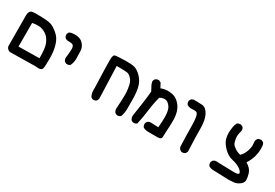

<svg xmlns="http://www.w3.org/2000/svg" viewBox="29 -1183 2941 2054"><g transform="rotate(30 1500.0 -155.5)"><path d="M35.2 -304.7Q35.2 -355.5 63.5 -369.1Q70.3 -372.1 77.1 -373Q99.6 -376 131.8 -376Q264.6 -376 308.6 -360.4Q341.8 -349.6 391.6 -308.6Q443.4 -266.6 464.8 -194.8Q486.3 -123 486.3 -32.2Q486.3 67.4 478.5 93.8Q470.7 117.2 429.7 117.2Q415 117.2 396.5 114.3L85.9 119.1Q67.4 118.2 52.7 102.5Q38.1 87.9 37.1 69.3ZM389.6 6.8Q389.6 -105.5 371.1 -151.4Q350.6 -204.1 318.4 -231.9Q286.1 -259.8 246.1 -270.5Q227.5 -276.4 199.7 -276.4Q171.9 -276.4 132.8 -269.5V22.5L389.6 18.6Q389.6 12.7 389.6 6.8Z M629.9 -128.9Q638.7 -191.4 638.7 -227.5Q638.7 -234.4 638.7 -245.1Q637.7 -269.5 625 -283.2Q613.3 -293.9 571.3 -293.9Q565.4 -293.9 558.6 -293.9Q558.6 -293.9 557.6 -293.9Q539.1 -295.9 524.4 -308.6Q511.7 -323.2 511.7 -344.7Q511.7 -347.7 511.7 -353.5L523.4 -376Q539.1 -389.6 595.7 -390.6Q597.7 -390.6 604.5 -390.6Q611.3 -390.6 623.5 -388.7Q635.7 -386.7 647.5 -382.8Q673.8 -374 693.4 -353.5Q727.5 -319.3 730.5 -271.5Q733.4 -223.6 733.4 -175.8Q733.4 -127.9 713.9 -86.9Q704.1 -78.1 694.8 -75.7Q685.5 -73.2 679.7 -73.2Q673.8 -73.2 668 -73.2L644.5 -85Q629.9 -105.5 629.9 -127.9Z M1309.6 -303.7Q1293.9 -315.4 1278.3 -318.4Q1252.9 -323.2 1146.5 -323.2L1160.2 78.1L1148.4 101.6Q1138.7 110.4 1129.4 112.8Q1120.1 115.2 1114.3 115.2Q1108.4 115.2 1102.5 115.2L1079.1 102.5Q1059.6 65.4 1059.6 23.4Q1059.6 14.6 1060.5 6.8Q1050.8 -269.5 1050.8 -341.8Q1050.8 -357.4 1051.8 -363.3Q1054.7 -406.2 1075.2 -411.1Q1090.8 -415 1179.7 -418Q1199.2 -418.9 1215.8 -418.9Q1278.3 -418.9 1312.5 -410.2Q1355.5 -398.4 1399.4 -351.6Q1443.4 -304.7 1458 -243.2Q1471.7 -183.6 1472.7 -122.6Q1473.6 -61.5 1473.6 5.9Q1473.6 74.2 1456.1 117.2Q1438.5 130.9 1418.9 132.8Q1399.4 130.9 1384.8 118.2Q1370.1 98.6 1370.1 74.2Q1370.1 74.2 1370.1 73.2Q1377.9 -39.1 1377.9 -97.7Q1377.9 -156.2 1365.2 -214.4Q1352.5 -272.5 1309.6 -303.7Z M1670.9 -349.6Q1711.9 -366.2 1753.9 -366.2Q1780.3 -366.2 1811.5 -360.4Q1855.5 -351.6 1891.6 -315.4Q1927.7 -279.3 1943.8 -232.9Q1960 -186.5 1960.9 -128.9Q1960.9 -115.2 1960.9 -89.4Q1960.9 -63.5 1959 -38.1Q1956.1 5.9 1955.1 37.6Q1954.1 69.3 1953.1 90.8Q1952.1 101.6 1945.3 108.4Q1934.6 119.1 1909.2 119.1Q1906.2 119.1 1903.3 119.1H1795.9Q1792 119.1 1782.7 119.1Q1773.4 119.1 1758.3 115.7Q1743.2 112.3 1727.5 103.5Q1713.9 87.9 1713.9 65.4Q1713.9 62.5 1713.9 56.6L1725.6 34.2Q1743.2 18.6 1766.6 18.6L1859.4 22.5Q1866.2 -52.7 1866.2 -98.6Q1866.2 -158.2 1854.5 -195.3Q1845.7 -226.6 1817.4 -252.9Q1794.9 -273.4 1769.5 -273.4Q1752 -273.4 1734.9 -267.1Q1717.8 -260.7 1710 -254.9Q1687.5 -172.9 1676.8 -83Q1666 6.8 1645.5 98.6Q1634.8 108.4 1625.5 110.8Q1616.2 113.3 1610.4 113.3Q1604.5 113.3 1598.6 113.3L1575.2 101.6Q1560.5 79.1 1560.5 53.7V52.7L1584 -108.4Q1595.7 -188.5 1603.5 -268.6Q1591.8 -293.9 1581.1 -312Q1570.3 -330.1 1565.4 -344.7Q1560.5 -359.4 1558.6 -377.9L1570.3 -401.4Q1587.9 -417 1609.4 -417Q1617.2 -417 1619.1 -416L1641.6 -404.3Z M2168 80.1Q2162.1 -81.1 2162.1 -165Q2162.1 -308.6 2128.9 -323.2Q2117.2 -328.1 2098.6 -328.1Q2089.8 -328.1 2081.5 -327.1Q2073.2 -326.2 2064.5 -326.2Q2037.1 -326.2 2012.7 -340.8Q2000 -356.4 2000 -377.9Q2000 -380.9 2000 -386.7L2012.7 -410.2L2037.1 -422.9Q2051.8 -422.9 2081.5 -422.9Q2111.3 -422.9 2146.5 -419.9Q2194.3 -415 2226.6 -353.5Q2256.8 -293.9 2256.8 -196.3Q2256.8 -100.6 2264.6 89.8L2252.9 113.3Q2237.3 127 2215.8 127Q2212.9 127 2207 127L2184.6 115.2Q2169.9 98.6 2168 80.1Z M2529.3 74.2Q2529.3 71.3 2529.3 65.4L2541 43Q2558.6 27.3 2580.1 27.3Q2584 27.3 2664.1 30.3Q2744.1 33.2 2777.3 33.2Q2810.5 33.2 2818.4 33.2Q2826.2 33.2 2834 31.2Q2852.5 28.3 2856.4 20.5Q2857.4 18.6 2857.4 16.6Q2857.4 -6.8 2819.8 -32.7Q2782.2 -58.6 2723.6 -71.3Q2663.1 -84 2613.3 -134.8Q2563.5 -185.5 2550.8 -231.4Q2541 -268.6 2541 -300.8Q2541 -333 2548.8 -380.9Q2552.7 -406.2 2566.4 -431.6Q2584 -444.3 2605.5 -444.3Q2608.4 -444.3 2614.3 -444.3L2636.7 -432.6Q2650.4 -417 2650.4 -395.5Q2650.4 -388.7 2649.4 -386.7Q2636.7 -346.7 2636.7 -314.5Q2636.7 -280.3 2650.4 -239.3Q2656.2 -217.8 2693.4 -191.9Q2730.5 -166 2766.6 -161.1Q2811.5 -205.1 2826.2 -277.3Q2830.1 -294.9 2830.1 -316.9Q2830.1 -338.9 2827.1 -364.3Q2828.1 -376 2832 -382.8Q2837.9 -395.5 2841.8 -399.4Q2856.4 -411.1 2877.9 -411.1Q2880.9 -411.1 2886.7 -411.1L2910.2 -399.4Q2924.8 -379.9 2924.8 -354.5Q2925.8 -339.8 2925.8 -318.4Q2925.8 -296.9 2921.9 -273.4Q2915 -228.5 2899.9 -191.9Q2884.8 -155.3 2864.3 -124Q2926.8 -88.9 2943.4 -35.2Q2957 10.7 2957 39.1Q2957 43.9 2957 48.8Q2953.1 80.1 2918.9 103.5Q2884.8 127 2852.5 128.9L2790 132.8L2595.7 126Q2567.4 125 2543 111.3Q2529.3 95.7 2529.3 74.2Z"/></g></svg>

Font: JasonHandwriting2
Style: SemiBold
Weight: 600
Version: Version 1.04.7